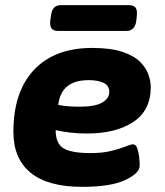

<svg xmlns="http://www.w3.org/2000/svg" viewBox="-20 -717 640 745"><path d="M299 8Q165 8 98.5 -47Q32 -102 32 -205Q32 -361 112 -446Q192 -531 338 -531Q411 -531 456 -515.5Q501 -500 524.5 -476Q548 -452 556.5 -426Q565 -400 565 -379Q565 -289 497.5 -244Q430 -199 318 -199Q283 -199 253 -202.5Q223 -206 196 -212Q196 -160 226.5 -141.5Q257 -123 332 -123Q378 -123 412 -131.5Q446 -140 467 -148.5Q488 -157 496 -157Q507 -157 512.5 -142Q518 -127 520 -107.5Q522 -88 522 -74Q522 -45 466 -18.5Q410 8 299 8ZM289 -303Q349 -303 376.5 -319Q404 -335 404 -361Q404 -385 382 -395.5Q360 -406 324 -406Q217 -406 206 -310Q224 -306 246.5 -304.5Q269 -303 289 -303ZM206 -597Q186 -597 179.5 -607.5Q173 -618 175 -637L178 -657Q182 -697 216 -697H480Q498 -697 505.5 -688Q513 -679 511 -657L509 -637Q504 -597 470 -597Z"/></svg>

Font: Asap Semi Expanded Semi Expanded ExtraBold
Style: Italic
Weight: 800
Width: 6
Italic angle: -6°
Designer: Pablo Cosgaya
Foundry: Omnibus-Type
Version: Version 3.001; ttfautohint (v1.8.4.7-5d5b)